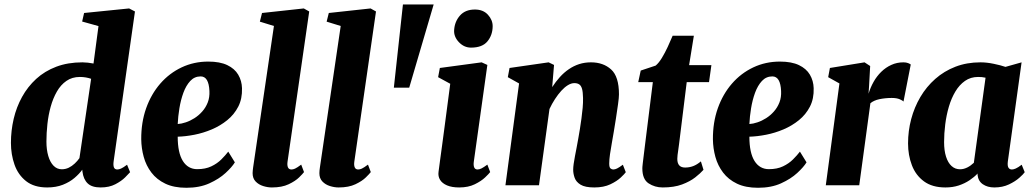

<svg xmlns="http://www.w3.org/2000/svg" viewBox="-20 -856 4770 887"><path d="M505 -111Q502.5 -93 506.2 -83Q510 -73 522 -73Q529 -73 539 -77.2Q549 -81.5 567 -95L581 -60.5Q575 -53.5 558 -36.5Q541 -19.5 512.8 -4.8Q484.5 10 445 10Q404.5 10 385 -8.8Q365.5 -27.5 361 -62.5L360 -72Q346.5 -53 324.2 -34Q302 -15 270.5 -2.5Q239 10 198 10Q137.5 10 100.5 -19.2Q63.5 -48.5 47 -95.5Q30.5 -142.5 30.5 -196Q30.5 -252.5 43.2 -307Q56 -361.5 82 -408.5Q108 -455.5 147.2 -491.5Q186.5 -527.5 240 -547.8Q293.5 -568 361 -568Q372.5 -568 385.8 -566.5Q399 -565 412 -562.5L435 -735.5L359.5 -756.5L368.5 -796L576.5 -817L603.5 -803ZM401 -492Q389.5 -496 376.5 -498.2Q363.5 -500.5 349 -500.5Q313 -500.5 286.8 -482.2Q260.5 -464 242.8 -433Q225 -402 214.2 -363.2Q203.5 -324.5 199 -282.8Q194.5 -241 194.5 -202Q194.5 -164.5 203 -135.5Q211.5 -106.5 227.5 -90.2Q243.5 -74 265.5 -74Q282.5 -74 297.5 -81.2Q312.5 -88.5 325.2 -100.5Q338 -112.5 347 -125.5Z M1065 -106Q1052 -84.5 1022.2 -57Q992.5 -29.5 947.2 -9Q902 11.5 841 11.5Q783.5 11.5 743.8 -7.5Q704 -26.5 679.5 -58.8Q655 -91 644 -131Q633 -171 632.5 -212.5Q632 -290.5 655.2 -356Q678.5 -421.5 720.5 -469.8Q762.5 -518 819.2 -544.8Q876 -571.5 942 -571.5Q996 -571.5 1030 -555.2Q1064 -539 1080.5 -511Q1097 -483 1098 -448.5Q1099.5 -400 1080.8 -363.5Q1062 -327 1030 -301Q998 -275 958.5 -258.2Q919 -241.5 878 -233.5Q837 -225.5 801 -224.5Q801 -187 807 -159Q813 -131 824.8 -112.2Q836.5 -93.5 853.2 -84Q870 -74.5 891 -74.5Q929 -74.5 956.2 -87.5Q983.5 -100.5 1002.5 -119.5Q1021.5 -138.5 1034.5 -155.5ZM907 -503Q878.5 -503 859 -482Q839.5 -461 827.2 -427.5Q815 -394 808.8 -355.8Q802.5 -317.5 801 -283Q818 -284 838.2 -290.8Q858.5 -297.5 878.2 -310Q898 -322.5 914.2 -340.8Q930.5 -359 939.8 -382.8Q949 -406.5 947.5 -435.5Q946 -469 936 -486Q926 -503 907 -503Z M1308.5 -110Q1306 -93 1310.2 -83Q1314.5 -73 1326.5 -73Q1334 -73 1343 -77Q1352 -81 1371.5 -95.5L1384.5 -61Q1379 -53.5 1361.8 -36.5Q1344.5 -19.5 1313.5 -4.8Q1282.5 10 1236 10Q1216.5 10 1195.8 3.5Q1175 -3 1161 -17.5Q1147 -32 1147 -56Q1147 -62 1147.8 -69.2Q1148.5 -76.5 1149.5 -83.2Q1150.5 -90 1151 -93.5L1245.5 -736L1180.5 -756L1190.5 -796L1383.5 -817L1408.5 -803Z M1617 -110Q1614.5 -93 1618.8 -83Q1623 -73 1635 -73Q1642.5 -73 1651.5 -77Q1660.5 -81 1680 -95.5L1693 -61Q1687.5 -53.5 1670.2 -36.5Q1653 -19.5 1622 -4.8Q1591 10 1544.5 10Q1525 10 1504.2 3.5Q1483.5 -3 1469.5 -17.5Q1455.5 -32 1455.5 -56Q1455.5 -62 1456.2 -69.2Q1457 -76.5 1458 -83.2Q1459 -90 1459.5 -93.5L1554 -736L1489 -756L1499 -796L1692 -817L1717 -803Z M1983.5 -835.5 1870.5 -451H1799.5L1841.5 -835.5Z M2101.5 10Q2067.5 10 2045.2 0.5Q2023 -9 2013 -25.2Q2003 -41.5 2006 -62.5Q2009 -86 2013.2 -116.8Q2017.5 -147.5 2022.5 -185.2Q2027.5 -223 2033.5 -267.5Q2039.5 -312 2046 -362.5Q2052.5 -413 2060 -469L2004 -499.5L2012 -542L2205 -568L2231.5 -556L2169 -110Q2166.5 -92 2170.8 -82.5Q2175 -73 2186 -73Q2194.5 -73 2204.5 -78Q2214.5 -83 2231.5 -95.5L2244.5 -61Q2239 -53.5 2221.2 -36.5Q2203.5 -19.5 2173.5 -4.8Q2143.5 10 2101.5 10ZM2156 -636Q2124 -636 2100 -661.2Q2076 -686.5 2078 -717Q2080.5 -756.5 2105 -784.2Q2129.5 -812 2174 -812Q2212.5 -812 2234.5 -787.5Q2256.5 -763 2256 -734Q2255.5 -693.5 2231.8 -664.8Q2208 -636 2156 -636Z M2531 -453.5Q2547.5 -479 2566.5 -500Q2585.5 -521 2607.8 -536.2Q2630 -551.5 2655.5 -559.8Q2681 -568 2710 -568Q2767 -568 2803.2 -535.2Q2839.5 -502.5 2839.5 -420Q2839.5 -405.5 2835.2 -374.5Q2831 -343.5 2825.5 -308.8Q2820 -274 2815.5 -247Q2811.5 -222 2806.5 -195Q2801.5 -168 2798 -143.2Q2794.5 -118.5 2794.5 -100.5Q2794.5 -82.5 2800.5 -77.8Q2806.5 -73 2813 -73Q2821.5 -73 2831 -77.8Q2840.5 -82.5 2857.5 -95L2871 -60.5Q2866 -53 2848 -36Q2830 -19 2799.5 -4.5Q2769 10 2725.5 10Q2683 10 2662.2 -2.8Q2641.5 -15.5 2634.8 -34.5Q2628 -53.5 2628 -72Q2628 -83 2630.2 -99Q2632.5 -115 2636.2 -134.5Q2640 -154 2644 -175Q2648 -196 2651.5 -216Q2655 -236 2659 -259.8Q2663 -283.5 2666.2 -308.5Q2669.5 -333.5 2671.8 -357.8Q2674 -382 2673.5 -403.5Q2673 -431 2668.8 -445.8Q2664.5 -460.5 2655.8 -466.2Q2647 -472 2633.5 -472Q2619 -472 2603.5 -462.5Q2588 -453 2573 -436.5Q2558 -420 2544 -398.5Q2530 -377 2518.5 -352.5L2470 0H2315L2378 -470.5L2326 -499.5L2334 -542L2514.5 -568L2539.5 -556Z M3117 -189.5Q3115 -173.5 3113.2 -161.5Q3111.5 -149.5 3110.2 -140Q3109 -130.5 3109 -122Q3109 -102 3118 -92Q3127 -82 3145 -82Q3164.5 -82 3182 -88.5Q3199.5 -95 3218 -110.5L3230 -71.5Q3216 -55.5 3191.8 -36.5Q3167.5 -17.5 3130.8 -3.8Q3094 10 3041.5 10Q3005 10 2976.2 -9Q2947.5 -28 2947.5 -78Q2947.5 -80.5 2947.8 -85.5Q2948 -90.5 2949.5 -102Q2951 -113.5 2953.5 -135Q2956 -156.5 2960.5 -192L2996 -476.5H2928.5L2940 -530L3009 -553Q3023.5 -565 3037.8 -588.5Q3052 -612 3064.8 -639.5Q3077.5 -667 3087.5 -691H3185.5L3163.5 -555H3266.5L3255.5 -476.5H3152.5Z M3706 -106Q3693 -84.5 3663.2 -57Q3633.5 -29.5 3588.2 -9Q3543 11.5 3482 11.5Q3424.5 11.5 3384.8 -7.5Q3345 -26.5 3320.5 -58.8Q3296 -91 3285 -131Q3274 -171 3273.5 -212.5Q3273 -290.5 3296.2 -356Q3319.5 -421.5 3361.5 -469.8Q3403.5 -518 3460.2 -544.8Q3517 -571.5 3583 -571.5Q3637 -571.5 3671 -555.2Q3705 -539 3721.5 -511Q3738 -483 3739 -448.5Q3740.5 -400 3721.8 -363.5Q3703 -327 3671 -301Q3639 -275 3599.5 -258.2Q3560 -241.5 3519 -233.5Q3478 -225.5 3442 -224.5Q3442 -187 3448 -159Q3454 -131 3465.8 -112.2Q3477.5 -93.5 3494.2 -84Q3511 -74.5 3532 -74.5Q3570 -74.5 3597.2 -87.5Q3624.5 -100.5 3643.5 -119.5Q3662.5 -138.5 3675.5 -155.5ZM3548 -503Q3519.5 -503 3500 -482Q3480.5 -461 3468.2 -427.5Q3456 -394 3449.8 -355.8Q3443.5 -317.5 3442 -283Q3459 -284 3479.2 -290.8Q3499.5 -297.5 3519.2 -310Q3539 -322.5 3555.2 -340.8Q3571.5 -359 3580.8 -382.8Q3590 -406.5 3588.5 -435.5Q3587 -469 3577 -486Q3567 -503 3548 -503Z M3795 0 3858 -470.5 3806 -499.5 3814 -542 3974 -568 4000 -551 3995 -459.5 3992.5 -423Q4001 -451.5 4015.8 -477.8Q4030.5 -504 4051.2 -524.2Q4072 -544.5 4097.8 -556.2Q4123.5 -568 4153.5 -568Q4166.5 -568 4175.2 -564.5Q4184 -561 4187.5 -558L4154 -387Q4151 -391 4137 -397.2Q4123 -403.5 4099.5 -403.5Q4084.5 -403.5 4070 -402Q4055.5 -400.5 4042.5 -397.8Q4029.5 -395 4019 -390.2Q4008.5 -385.5 4001 -379L3949.5 0Z M4636 -110Q4633.5 -90 4638.8 -81.5Q4644 -73 4655 -73Q4662 -73 4672.5 -77.5Q4683 -82 4700 -95L4714 -60.5Q4708.5 -52 4689.5 -35Q4670.5 -18 4641 -4Q4611.5 10 4573.5 10Q4542 10 4520.5 -4.8Q4499 -19.5 4496 -48.5L4496.5 -54.5Q4481 -38 4459 -23.2Q4437 -8.5 4409.2 0.8Q4381.5 10 4347.5 10Q4287 10 4248.8 -18Q4210.5 -46 4192.8 -92.5Q4175 -139 4175 -193.5Q4175 -251 4189.5 -305.8Q4204 -360.5 4232 -408Q4260 -455.5 4300.8 -491.5Q4341.5 -527.5 4394 -547.8Q4446.5 -568 4509.5 -568Q4538.5 -568 4571 -561.2Q4603.5 -554.5 4625 -547L4699.5 -568ZM4533 -497Q4524.5 -499 4515.8 -499.8Q4507 -500.5 4498.5 -500.5Q4464 -500.5 4438 -482.2Q4412 -464 4393.5 -433Q4375 -402 4363.5 -362.8Q4352 -323.5 4346.8 -281.5Q4341.5 -239.5 4341.5 -199.5Q4341.5 -160.5 4350.5 -132.2Q4359.5 -104 4376 -89Q4392.5 -74 4415 -74Q4424 -74 4432.5 -76.2Q4441 -78.5 4449 -82.5Q4457 -86.5 4464.5 -92Q4472 -97.5 4479 -104Z"/></svg>

Font: Merriweather Light 18pt Black
Style: Italic
Weight: 900
Italic angle: -7.8°
Version: Version 2.101